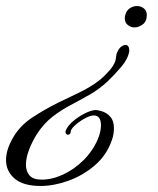

<svg xmlns="http://www.w3.org/2000/svg" viewBox="-173 -322 523 637"><path d="M243 -173Q256 -173 256 -153Q252 -127 230 -101Q208 -75 184 -52Q156 -26 124.5 -8Q93 10 61.5 26.5Q30 43 1.5 65Q-27 87 -50 122Q-66 147 -76.5 174.5Q-87 202 -87 225Q-87 246 -75 260Q-63 274 -35 274Q0 274 36.5 257Q73 240 103.5 210Q134 180 151 141Q157 127 159.5 115Q162 103 162 94Q162 61 138 61Q127 61 110 70Q93 79 79 91Q65 103 62 112Q62 125 52 125Q48 125 45.5 120.5Q43 116 46 109Q53 94 69.5 80Q86 66 106 55.5Q126 45 142 43Q153 43 167.5 48Q182 53 193.5 66Q205 79 205 104Q205 112 203.5 122.5Q202 133 197 146Q180 194 140.5 227.5Q101 261 53 278Q5 295 -38 295Q-96 295 -124.5 270.5Q-153 246 -153 209Q-153 175 -130 135Q-107 95 -66 68Q-25 41 19 19Q42 8 64 -2.5Q86 -13 106 -23Q126 -34 143 -45.5Q160 -57 173 -70Q193 -90 200.5 -101.5Q208 -113 210 -121Q212 -129 212.5 -136.5Q213 -144 217 -151Q224 -167 238 -172Q240 -172 241 -172.5Q242 -173 243 -173ZM281 -302Q295 -302 304.5 -294Q314 -286 314 -272Q314 -251 300.5 -241Q287 -231 273 -231Q261 -231 251 -239Q241 -247 241 -261Q241 -267 242 -270Q246 -287 257.5 -294.5Q269 -302 281 -302Z"/></svg>

Font: Mea Culpa
Style: Regular
Weight: 400
Designer: Robert E. Leuschke
Foundry: Robert E. Leuschke
Version: Version 1.010; ttfautohint (v1.8.3)